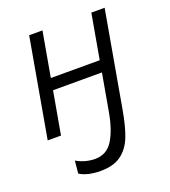

<svg xmlns="http://www.w3.org/2000/svg" viewBox="-143 -654 887 1004"><g transform="rotate(-20 300.0 -152.5)"><path d="M129 217.5 136 147.5Q159 161.5 186.2 168.8Q213.5 176 238.5 176Q304 176 338.2 121.2Q372.5 66.5 389.5 -27.5L426.5 -237H154.5L112.5 0H38.5L135.5 -550H209.5L165.5 -301H437.5L481.5 -550H555.5L462 -20.5Q446 72 423.8 127.8Q401.5 183.5 359 214.2Q316.5 245 244.5 245Q209.5 245 179.5 238Q149.5 231 129 217.5Z"/></g></svg>

Font: JuliaMono MediumItalic
Style: Regular
Weight: 500
Italic angle: -9°
Monospace: yes
Designer: cormullion
Foundry: corm
Version: Version 0.049; ttfautohint (v1.8.4)